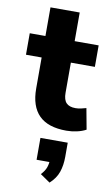

<svg xmlns="http://www.w3.org/2000/svg" viewBox="-97 -642 567 977"><g transform="rotate(10 187.0 -153.5)"><path d="M270 11Q175 11 128.5 -35.5Q82 -82 82 -174V-334H1V-445H82V-593H233V-445H357V-334H233V-178Q233 -142 248.5 -126Q264 -110 296 -110Q309 -110 323.5 -113Q338 -116 351 -120L371 -12Q351 -1 324 5Q297 11 270 11ZM232 286 181 251Q200 231 207 211.5Q214 192 214 168L243 183H147V70H288V143Q288 187 276 222Q264 257 232 286Z"/></g></svg>

Font: Nunito Sans 12pt ExtraLight
Style: Weight 830 Width 84 Optical size 12.0 YTLC 445
Weight: 830
Width: 4
Designer: Vernon Adams
Foundry: Vernon Adams
Version: Version 3.101;gftools[0.9.27]